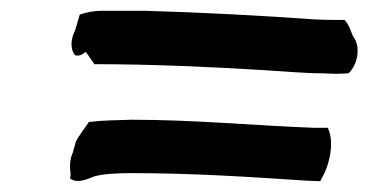

<svg xmlns="http://www.w3.org/2000/svg" viewBox="-20 -533 683 356"><path d="M119 -476C111 -461 110 -441 119 -431L121 -430H122C131 -429 137 -436 139 -437L155 -414H157C259 -414 372 -409 468 -403C504 -401 544 -397 581 -397C598 -396 610 -396 624 -397H626C644 -413 649 -448 635 -465C631 -472 629 -485 619 -496H617C601 -496 583 -496 564 -497C466 -504 354 -510 248 -513H169C153 -513 140 -510 128 -506ZM115 -250C109 -237 109 -222 111 -210L110 -202C124 -192 142 -201 155 -206C173 -211 200 -212 224 -212C337 -212 443 -205 549 -198L574 -197L575 -200C591 -225 600 -268 589 -293L588 -296H564C453 -300 342 -311 224 -311C196 -310 170 -310 147 -307H145C137 -295 127 -283 120 -269V-268Z"/></svg>

Font: Hussar Pisanka
Style: SbdKur
Weight: 600
Designer: Robert Jablonski
Foundry: Cannot Into Space Fonts
Version: Version 1.070